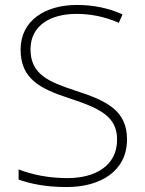

<svg xmlns="http://www.w3.org/2000/svg" viewBox="-20 -744 584 774"><path d="M492 -182C492 -299 410 -338 283 -379C177 -414 103 -444 103 -545C103 -643 186 -688 288 -688C343 -688 400 -678 459 -652L474 -686C416 -712 356 -724 290 -724C163 -724 63 -662 63 -544C63 -426 142 -386 259 -348C383 -307 452 -275 452 -181C452 -75 363 -26 252 -26C172 -26 107 -41 55 -61V-20C102 -4 160 10 249 10C385 10 492 -54 492 -182Z"/></svg>

Font: Noto Sans Myanmar ExtraLight
Style: Regular
Weight: 200
Designer: Monotype Design Team
Foundry: Monotype Imaging Inc.
Version: Version 2.107